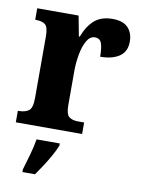

<svg xmlns="http://www.w3.org/2000/svg" viewBox="-86 -607 652 887"><g transform="rotate(10 239.5 -163.5)"><path d="M12 0V-54H16Q46 -54 63 -66.5Q80 -79 80 -126V-414Q80 -458 65.5 -470Q51 -482 22 -482H18V-536H212L230 -441H234Q255 -495 286.5 -521.5Q318 -548 370 -548Q420 -548 443 -523Q466 -498 466 -458Q466 -411 432.5 -388.5Q399 -366 343 -366Q343 -407 335.5 -428.5Q328 -450 304 -450Q281 -450 266 -423.5Q251 -397 244 -357.5Q237 -318 237 -279V-121Q237 -77 252.5 -65.5Q268 -54 293 -54H323V0ZM82 208Q91 178 103 136Q115 94 120 61H229V71Q221 92 206 119Q191 146 173.5 173Q156 200 141 221H82Z"/></g></svg>

Font: Noto Serif Tamil Condensed ExtraBold
Style: Regular
Weight: 800
Width: 3
Designer: Indian Type Foundry, Tom Grace, and the Monotype Design Team
Foundry: Monotype Imaging Inc.
Version: Version 2.004; ttfautohint (v1.8.4.7-5d5b)